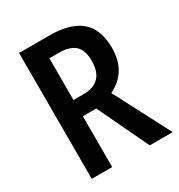

<svg xmlns="http://www.w3.org/2000/svg" viewBox="-170 -829 880 943"><g transform="rotate(-30 270.5 -357.0)"><path d="M484 -508Q484 -372 370 -317L535 0H405L268 -288H192V0H76V-714H247Q367 -714 425.5 -663Q484 -612 484 -508ZM192 -617V-380H248Q366 -380 366 -503Q366 -563 336.5 -590Q307 -617 244 -617Z"/></g></svg>

Font: Noto Sans Display Medium Narrow
Style: Regular
Weight: 500
Width: 4
Designer: Monotype Design team
Foundry: Monotype Imaging Inc.
Version: Version 1.000